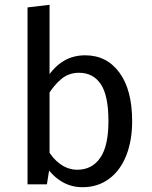

<svg xmlns="http://www.w3.org/2000/svg" viewBox="-20 -770 634 802"><path d="M336 -539Q285 -539 245.5 -515Q206 -491 177 -446L179 -371Q204 -413 235.5 -439.5Q267 -466 310 -466Q369 -466 401 -418.5Q433 -371 433 -264Q433 -160 398.5 -110.5Q364 -61 303 -61Q265 -61 232 -84.5Q199 -108 178 -147L172 -75Q201 -33 239.5 -10.5Q278 12 325 12Q388 12 435 -22.5Q482 -57 507 -119.5Q532 -182 532 -264Q532 -394 479 -466.5Q426 -539 336 -539ZM187 -750 95 -739V0H176L187 -70Z"/></svg>

Font: Firava
Style: Regular
Weight: 400
Designer: Carrois Corporate & Edenspiekermann AG
Foundry: Greg Finn Gibson
Version: Version 5.000